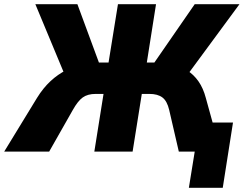

<svg xmlns="http://www.w3.org/2000/svg" viewBox="-49 -725 1166 918"><path d="M854 173 882 0H827L848 -139H1065L1016 173ZM-29 0 128 -257Q157 -304 192.5 -337Q228 -370 268.5 -390Q309 -410 354 -418L259 -371L120 -705H321L431 -407L417 -426H470L515 -705H697L653 -426H707L676 -407L882 -705H1096L850 -371L769 -418Q811 -410 844 -389.5Q877 -369 900 -336Q923 -303 935 -257L1006 0H806L760 -199Q750 -242 727.5 -259Q705 -276 665 -276H629L585 0H402L446 -276H409Q370 -276 346.5 -259Q323 -242 299 -199L186 0Z"/></svg>

Font: Nunito Sans 7pt SemiCondensed Black
Style: Italic
Weight: 900
Width: 4
Italic angle: -9°
Designer: Vernon Adams
Foundry: Vernon Adams
Version: Version 3.101;gftools[0.9.27]